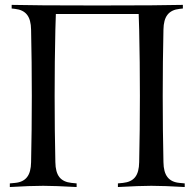

<svg xmlns="http://www.w3.org/2000/svg" viewBox="-20 -752 763 772"><path d="M715.3 -732.4V-717.8L701.7 -716.3Q669.4 -712.9 653.6 -692.9Q637.7 -672.9 637.2 -632.3Q634.3 -505.4 634.3 -366.2Q634.3 -227.1 637.2 -100.1Q637.7 -59.6 653.6 -39.6Q669.4 -19.5 701.7 -16.6L722.7 -14.6V0Q641.1 -4.9 588.4 -4.9Q542.5 -4.9 454.1 0V-14.6L474.6 -16.6Q507.8 -20 523.4 -39.8Q539.1 -59.6 539.6 -100.1Q542.5 -227.1 542.5 -366.2Q542.5 -505.4 539.6 -632.3Q538.6 -678.7 537.6 -695.8H204.6Q203.6 -678.7 202.6 -632.3Q199.7 -505.4 199.7 -366.2Q199.7 -227.1 202.6 -100.1Q203.1 -59.6 218.8 -39.8Q234.4 -20 267.6 -16.6L288.1 -14.6V0Q199.7 -4.9 153.8 -4.9Q101.1 -4.9 19.5 0V-14.6L40.5 -16.6Q72.8 -19.5 88.6 -39.6Q104.5 -59.6 105 -100.1Q107.9 -227.1 107.9 -366.2Q107.9 -505.4 105 -632.3Q104.5 -672.9 88.6 -692.9Q72.8 -712.9 40.5 -716.3L26.9 -717.8V-732.4Q113.8 -730 371.1 -730Q628.4 -730 715.3 -732.4Z"/></svg>

Font: Flanker
Style: Regular
Weight: 400
Designer: Flanker
Foundry: Flanker
Version: Version 2.027